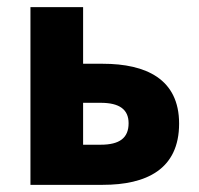

<svg xmlns="http://www.w3.org/2000/svg" viewBox="-20 -516 556 536"><path d="M65 0H267C388 0 480 -43 480 -171C480 -295 388 -338 267 -338H212V-496H65ZM212 -112V-229H261C314 -229 339 -210 339 -172C339 -131 314 -112 261 -112Z"/></svg>

Font: Giro Sans Regular
Style: Bold
Weight: 700
Designer: Paul D. Hunt
Foundry: Adobe Systems Incorporated
Version: Version 1.000;PS 1.0;hotconv 1.0.88;makeotf.lib2.5.647800